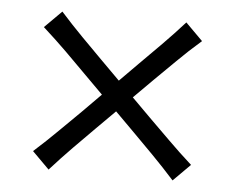

<svg xmlns="http://www.w3.org/2000/svg" viewBox="-39 -559 641 523"><g transform="rotate(5 281.0 -298.0)"><path d="M111.5 -81.5 65 -128Q99 -158.5 129.5 -188.8Q160 -219 187 -245.5L238.5 -297.5L186 -350Q160 -376.5 129.5 -406.5Q99 -436.5 65 -467L111.5 -513.5Q142 -479.5 172 -449Q202 -418.5 229 -391.5L281 -339.5L333 -392Q360 -419 390 -449.2Q420 -479.5 450.5 -513.5L497.5 -466.5Q463 -436.5 432.8 -406.5Q402.5 -376.5 375.5 -350L323 -297.5L375 -245.5Q402 -219 432.5 -188.8Q463 -158.5 497 -128L450.5 -81.5Q420 -115.5 389.5 -146.5Q359 -177.5 333 -203.5L281 -255.5L229 -203.5Q203 -177.5 172.5 -146.5Q142 -115.5 111.5 -81.5Z"/></g></svg>

Font: Commissioner Flair Light
Style: Regular
Weight: 300
Designer: Kostas Bartsokas
Foundry: Kostas Bartsokas
Version: Version 1.000; ttfautohint (v1.8.3)